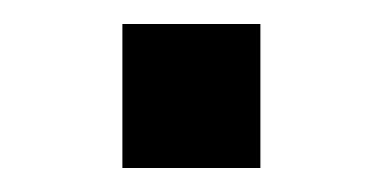

<svg xmlns="http://www.w3.org/2000/svg" viewBox="-20 -355 319 160"><path d="M82 -215V-335H197V-215Z"/></svg>

Font: Mohave Light
Style: Bold
Weight: 700
Version: Version 2.003